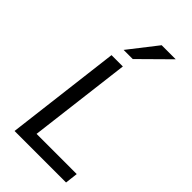

<svg xmlns="http://www.w3.org/2000/svg" viewBox="-288 -1038 1117 1117"><g transform="rotate(45 271.0 -479.0)"><path d="M194.3 -782.2 331.5 -958H447.3L269.5 -782.2ZM79.1 0 166 -710.9H259.3L181.6 -78.6H512.2L502.9 0Z"/></g></svg>

Font: Ride
Style: Italic
Weight: 400
Version: Version 3.000